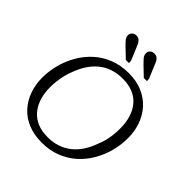

<svg xmlns="http://www.w3.org/2000/svg" viewBox="-253 -1109 1291 1291"><g transform="rotate(45 393.0 -463.0)"><path d="M355 17Q282 17 225 -6.5Q168 -30 129 -72.5Q90 -115 69.5 -172Q49 -229 49 -295Q49 -358 65.5 -420Q82 -482 114 -537.5Q146 -593 192.5 -635.5Q239 -678 301 -703Q363 -728 440 -728Q513 -728 569.5 -704Q626 -680 665 -637.5Q704 -595 724.5 -538Q745 -481 745 -415Q745 -352 729 -290Q713 -228 681 -172.5Q649 -117 602 -74.5Q555 -32 493 -7.5Q431 17 355 17ZM437 -673Q387 -673 344.5 -659Q302 -645 268 -617.5Q234 -590 208 -550.5Q182 -511 164 -461Q153 -434 146 -404.5Q139 -375 135.5 -345.5Q132 -316 132 -287Q132 -232 146 -186.5Q160 -141 188 -107Q216 -73 258.5 -55Q301 -37 358 -37Q408 -37 450 -51Q492 -65 526.5 -92.5Q561 -120 587 -159.5Q613 -199 630 -249Q642 -277 649 -306Q656 -335 659 -364.5Q662 -394 662 -423Q662 -478 648.5 -523.5Q635 -569 607 -603Q579 -637 536.5 -655Q494 -673 437 -673ZM352 -891 391 -798 392 -776H363L298 -838Q284 -852 274.5 -862Q265 -872 260 -882.5Q255 -893 255 -904Q255 -921 267 -932Q279 -943 297 -943Q311 -943 320.5 -937.5Q330 -932 337.5 -920.5Q345 -909 352 -891ZM523 -891 562 -798 564 -776H534L469 -838Q456 -852 446 -862Q436 -872 431 -882.5Q426 -893 426 -904Q426 -921 438 -932Q450 -943 469 -943Q482 -943 491.5 -937.5Q501 -932 509 -920.5Q517 -909 523 -891Z"/></g></svg>

Font: Roboto Serif Light
Style: Italic
Weight: 300
Italic angle: -10°
Version: Version 1.007